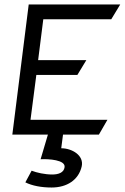

<svg xmlns="http://www.w3.org/2000/svg" viewBox="-20 -600 556 856"><path d="M344 143C356 93 301 61 253 61L262 -8H196L161 110C198 108 272 113 268 145C265 170 240 178 213 178C180 178 144 170 121 161L93 213C123 228 164 236 210 236C279 236 330 202 344 143ZM150 -332 173 -514H476L516 -580H108L35 0H421L459 -66H116L142 -266H325L365 -332Z"/></svg>

Font: Charger
Style: It
Weight: 400
Designer: Jasper
Foundry: Cannot Into Space Fonts
Version: Version 0.98